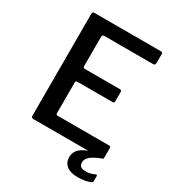

<svg xmlns="http://www.w3.org/2000/svg" viewBox="-213 -867 1062 1163"><g transform="rotate(30 318.0 -285.5)"><path d="M603 100Q608 100 608 109V142Q608 150 601 154Q588 161 562.5 166Q537 171 510 171Q460 171 433 149.5Q406 128 406 90Q406 61 424 39Q442 17 487 0H105Q95 0 91.5 -3.5Q88 -7 88 -16V-727Q88 -735 91 -738.5Q94 -742 102 -742H568Q580 -742 580 -729L579 -666Q579 -651 564 -651H224Q209 -651 209 -638V-432Q209 -419 222 -419H466Q479 -419 479 -407V-340Q479 -329 466 -329H221Q209 -329 209 -318V-102Q209 -96 211.5 -93.5Q214 -91 219 -91H578Q586 -91 589 -88.5Q592 -86 592 -79V-13Q592 0 579 0Q530 20 509.5 38Q489 56 489 79Q489 98 499.5 107Q510 116 534 116Q568 116 596 102Q602 100 603 100Z"/></g></svg>

Font: Libre Franklin Medium
Style: Regular
Weight: 500
Designer: Pablo Impallari, Rodrigo Fuenzalida
Foundry: Impallari Type
Version: Version 1.002; ttfautohint (v1.5)